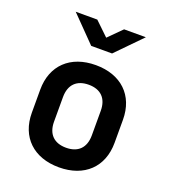

<svg xmlns="http://www.w3.org/2000/svg" viewBox="-143 -889 887 1003"><g transform="rotate(20 300.0 -388.0)"><path d="M242 -645H358L495 -785H374L301 -712L225 -785H105ZM300 9C441 9 530 -76 530 -211V-339C530 -474 441 -559 300 -559C159 -559 70 -474 70 -339V-211C70 -76 159 9 300 9ZM300 -100C234 -100 195 -137 195 -207V-343C195 -413 234 -450 300 -450C366 -450 405 -413 405 -343V-207C405 -137 366 -100 300 -100Z"/></g></svg>

Font: JetBrains Mono
Style: Bold
Weight: 558
Monospace: yes
Designer: Philipp Nurullin, Konstantin Bulenkov
Foundry: JetBrains
Version: Version 2.305